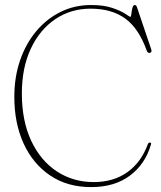

<svg xmlns="http://www.w3.org/2000/svg" viewBox="-20 -731 640 764"><path d="M580.5 -155.5Q558 -78 497 -32.2Q436 13.5 342.5 13.5Q248 13.5 179.5 -32.8Q111 -79 74 -159.8Q37 -240.5 37 -345.5Q37 -424.5 60 -491.2Q83 -558 124.5 -607.2Q166 -656.5 221.5 -683.8Q277 -711 342 -711Q394 -711 427.8 -699.2Q461.5 -687.5 478.8 -675.8Q496 -664 499 -664Q501.5 -664 502.8 -675.8Q504 -687.5 506.8 -699.2Q509.5 -711 516.5 -711Q522 -711 525 -702.5L582 -534Q585.5 -522 575.5 -520.5Q567.5 -519.5 564 -529.5Q532 -618.5 478 -657.5Q424 -696.5 340.5 -696.5Q262 -696.5 200 -654.8Q138 -613 102.5 -537Q67 -461 67 -359Q67 -250 104.2 -170.8Q141.5 -91.5 206.2 -49Q271 -6.5 353 -6.5Q432 -6.5 487.2 -46.2Q542.5 -86 568.5 -158Q571.5 -164 576 -163.5Q583.5 -163.5 580.5 -155.5Z"/></svg>

Font: Fraunces 144pt S050 Thin
Style: Regular
Weight: 100
Version: Version 1.000; ttfautohint (v1.8.3)